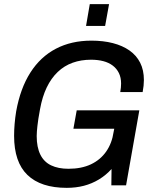

<svg xmlns="http://www.w3.org/2000/svg" viewBox="-20 -894 742 926"><path d="M302 12Q177 12 112.5 -50Q48 -112 48 -239Q48 -267 50.5 -296.5Q53 -326 58 -357Q78 -468 126.5 -544Q175 -620 249.5 -659Q324 -698 421 -698Q478 -698 524.5 -686Q571 -674 604.5 -650.5Q638 -627 656 -591.5Q674 -556 674 -508Q674 -495 672.5 -480.5Q671 -466 668 -450H560Q562 -461 563 -471.5Q564 -482 564 -491Q564 -520 553.5 -541.5Q543 -563 524 -577.5Q505 -592 478.5 -599Q452 -606 419 -606Q371 -606 330.5 -591.5Q290 -577 258.5 -547Q227 -517 205.5 -472.5Q184 -428 173 -367Q168 -340 165 -321Q162 -302 160.5 -287Q159 -272 158 -261Q157 -250 157 -238Q157 -184 174.5 -148.5Q192 -113 226.5 -96.5Q261 -80 310 -80Q373 -80 418.5 -101.5Q464 -123 492 -163Q520 -203 528 -258L531 -273H334L350 -362H652L588 0H517L518 -79Q491 -49 457 -28.5Q423 -8 384.5 2Q346 12 302 12ZM395 -769 413 -874H506L487 -769Z"/></svg>

Font: Archivo SemiCondensed Medium
Style: Italic
Weight: 500
Width: 4
Italic angle: -10°
Designer: Hector Gatti
Foundry: Omnibus-Type
Version: Version 2.001